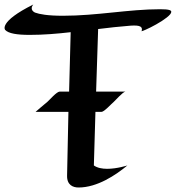

<svg xmlns="http://www.w3.org/2000/svg" viewBox="-22 -791 781 853"><path d="M544 -56C544 -56 498 -41 454 -41C432 -41 410 -45 395 -56L402 -294H429C441 -294 474 -331 483 -338C491 -345 523 -382 535 -384H405L414 -662C461 -668 509 -673 558 -677C602 -680 613 -672 607 -652C643 -663 770 -732 732 -746C724 -749 709 -750 690 -750C549 -750 409 -721 258 -721C189 -721 153 -728 134 -735C134 -735 106 -746 126 -771C-31 -693 1 -658 1 -658C16 -642 54 -636 110 -636C171 -636 231 -641 292 -648L285 -384H243C230 -384 198 -347 189 -339C181 -333 136 -294 136 -294H282C276 -31 276 -11 276 -11C275 31 302 42 327 42C410 42 492 -13 544 -56Z"/></svg>

Font: Eagle Lake
Style: Regular
Weight: 400
Designer: Astigmatic (AOETI)
Foundry: Astigmatic (AOETI)
Version: Version 1.000